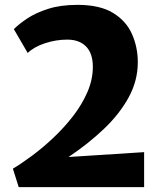

<svg xmlns="http://www.w3.org/2000/svg" viewBox="-20 -770 649 790"><path d="M57 0 33 -76Q68.5 -97 112.2 -129.5Q156 -162 200 -203.5Q244 -245 280.8 -292.5Q317.5 -340 339.8 -391.5Q362 -443 362 -495Q362 -550.5 334 -578.8Q306 -607 257 -607Q210 -607 164.8 -592Q119.5 -577 94 -552L37 -650Q57 -670.5 91.8 -693.8Q126.5 -717 177.8 -733.5Q229 -750 299 -750Q391 -750 445.2 -716.8Q499.5 -683.5 523.2 -629.5Q547 -575.5 547 -514Q547 -438.5 509.8 -370Q472.5 -301.5 408 -240Q343.5 -178.5 262 -124L573 -144V0Z"/></svg>

Font: Koeln Type Sans ExtraBold
Style: Regular
Weight: 800
Designer: Eben Sorkin
Foundry: Eben Sorkin
Version: Version 2.001